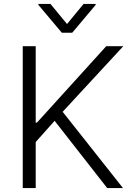

<svg xmlns="http://www.w3.org/2000/svg" viewBox="-20 -964 680 984"><path d="M96.6 0H163V-236.2L259.9 -344.8L529.5 0H610.4L301.1 -391L611.9 -727.3H524.5L169.4 -335.6H163V-727.3H96.6ZM238.6 -943.9H176.8V-938.9L296.9 -796.2H350.1L470.2 -938.9V-943.9H408.4L323.5 -840.9Z"/></svg>

Font: Karasuma Gothic
Style: Light
Weight: 300
Designer: Rasmus Andersson / Ryoko Nishizuka
Foundry: rsms
Version: Version 1.00